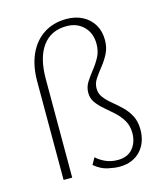

<svg xmlns="http://www.w3.org/2000/svg" viewBox="-108 -792 751 882"><g transform="rotate(-15 267.0 -351.5)"><path d="M351 8Q329 8 296.5 1Q264 -6 233 -32L251 -64Q269 -47 294.5 -35.5Q320 -24 352 -24Q399 -24 423.5 -53.5Q448 -83 448 -127Q448 -161 433 -186.5Q418 -212 396 -232Q374 -252 352 -270.5Q330 -289 315 -309.5Q300 -330 300 -357Q300 -384 314.5 -407Q329 -430 347.5 -453Q366 -476 380.5 -503Q395 -530 395 -565Q395 -616 363.5 -647.5Q332 -679 282 -679Q208 -679 168 -624.5Q128 -570 128 -469V0H87V-469Q87 -542 111.5 -596.5Q136 -651 182 -681Q228 -711 290 -711Q334 -711 367 -693.5Q400 -676 418.5 -645Q437 -614 437 -572Q437 -536 422.5 -508Q408 -480 389.5 -457Q371 -434 356.5 -412.5Q342 -391 342 -366Q342 -342 356.5 -323Q371 -304 393 -286Q415 -268 437 -247Q459 -226 473.5 -198.5Q488 -171 488 -132Q488 -103 479.5 -78Q471 -53 453.5 -33.5Q436 -14 410.5 -3Q385 8 351 8Z"/></g></svg>

Font: Ysabeau Infant ExtraLight
Style: Regular
Weight: 250
Designer: Christian Thalmann (Catharsis Fonts)
Version: Version 2.001;gftools[0.9.30]; featfreeze: ss01,ss02,lnum